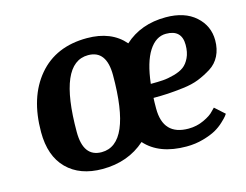

<svg xmlns="http://www.w3.org/2000/svg" viewBox="-78 -634 984 768"><g transform="rotate(-15 414.0 -250.0)"><path d="M753 -111 793 -75Q791 -72 786.5 -66Q782 -60 766 -45Q750 -30 730.5 -19Q711 -8 678 1.5Q645 11 608 11Q495 11 438 -53Q366 11 260 11Q167 11 113.5 -42.5Q60 -96 60 -195Q60 -339 132.5 -425Q205 -511 334 -511Q435 -511 489 -448Q557 -510 660 -510Q738 -510 783 -470Q828 -430 828 -370Q828 -334 814 -306Q800 -278 773.5 -261.5Q747 -245 719.5 -234Q692 -223 654 -218.5Q616 -214 589.5 -212.5Q563 -211 530 -211Q529 -197 529 -167Q529 -56 634 -56Q668 -56 698 -70Q728 -84 740 -98ZM321 -444Q198 -444 198 -159Q198 -55 274 -55Q397 -55 397 -341Q397 -444 321 -444ZM644 -446Q602 -446 573 -401Q544 -356 534 -268Q564 -268 585 -269.5Q606 -271 631.5 -278Q657 -285 672.5 -296.5Q688 -308 698.5 -330Q709 -352 709 -383Q709 -446 644 -446Z"/></g></svg>

Font: Arsenal
Style: Bold Italic
Weight: 700
Italic angle: -9°
Designer: Andrij Shevchenko
Foundry: Stairsfor.com
Version: Version 1.000